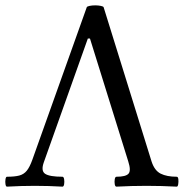

<svg xmlns="http://www.w3.org/2000/svg" viewBox="-21 -694 694 717"><path d="M5 3Q1 3 -0.5 -6Q-2 -15 -0.5 -24.5Q1 -34 5 -34Q34 -34 51 -38.5Q68 -43 79 -56.5Q90 -70 100 -98L303 -667Q304 -670 313.5 -672Q323 -674 334.5 -674Q346 -674 355.5 -672Q365 -670 366 -667L545 -91Q556 -57 579 -45.5Q602 -34 639 -34Q644 -34 645 -24.5Q646 -15 644.5 -6Q643 3 639 3Q582 0 526 0Q470 0 414 3Q409 3 407.5 -6Q406 -15 407.5 -24.5Q409 -34 414 -34Q449 -34 459 -45.5Q469 -57 458 -91L315 -550H307L143 -89Q131 -56 147.5 -45Q164 -34 212 -34Q217 -34 218.5 -24.5Q220 -15 218.5 -6Q217 3 212 3Q161 0 109 0Q58 0 5 3Z"/></svg>

Font: Junicode VF
Style: Regular
Weight: 400
Designer: Peter S. Baker
Version: Version 2.213